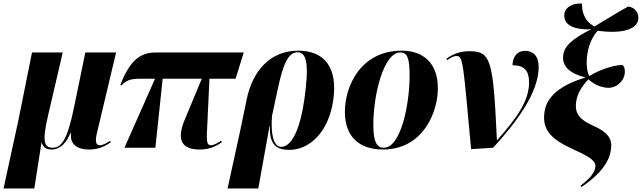

<svg xmlns="http://www.w3.org/2000/svg" viewBox="-50 -831 3611 1080"><path d="M-30 229H143L183 -27H185C194 0 211 10 241 10C292 10 325 -32 346 -82H349C343 -8 398 10 450 10C502 10 538 -6 573 -31L569 -39C545 -22 525 -14 512 -14C496 -14 482 -24 494 -77L603 -536H430L368 -235C333 -64 303 0 247 0C198 0 186 -34 220 -180L303 -536H130L54 -157Z M650 0H824L865 -388H1085L988 -155C942 -43 973 10 1072 10C1114 10 1155 0 1198 -31L1194 -40C1178 -27 1150 -14 1137 -14C1108 -14 1112 -47 1117 -148L1128 -388H1275L1321 -536H831C755 -536 688 -512 627 -354L634 -351C661 -380 686 -388 735 -388H822Z M1230 229H1403L1466 -122H1468C1465 -12 1508 12 1579 12C1686 12 1799 -82 1825 -271C1850 -453 1774 -546 1627 -546C1470 -546 1371 -432 1338 -274L1299 -86ZM1532 -5C1489 -5 1472 -75 1480 -179L1512 -328C1543 -476 1573 -537 1624 -537C1675 -537 1690 -470 1662 -272C1640 -115 1594 -5 1532 -5Z M2104 10C2328 10 2413 -197 2413 -335C2413 -485 2321 -546 2210 -546C1977 -546 1890 -344 1890 -202C1890 -59 1974 10 2104 10ZM2109 0C2069 0 2050 -34 2050 -129C2050 -301 2109 -536 2201 -536C2242 -536 2254 -503 2254 -405C2254 -245 2205 0 2109 0Z M2600 8 2724 0C2858 -146 2980 -311 2980 -455C2980 -518 2947 -545 2905 -545C2856 -545 2833 -508 2833 -464C2902 -464 2926 -430 2926 -368C2926 -265 2861 -172 2747 -43H2745C2724 -496 2712 -543 2590 -543C2536 -543 2493 -525 2461 -500L2466 -493C2490 -511 2506 -516 2518 -516C2556 -516 2555 -474 2600 8Z M3221 221C3299 168 3367 104 3384 25C3399 -45 3378 -84 3280 -127C3198 -164 3183 -205 3191 -259C3198 -308 3226 -350 3260 -385C3299 -348 3345 -337 3374 -337C3416 -337 3455 -371 3463 -410C3468 -438 3462 -456 3452 -466C3410 -464 3342 -449 3264 -403C3248 -438 3247 -489 3255 -534C3263 -581 3283 -626 3312 -658C3460 -638 3539 -670 3541 -729C3542 -768 3512 -792 3483 -794C3432 -767 3370 -727 3294 -682C3232 -715 3223 -772 3224 -811C3170 -815 3124 -788 3124 -745C3124 -699 3160 -663 3275 -666C3171 -614 3124 -573 3118 -519C3111 -465 3146 -420 3241 -396V-394C3097 -351 3025 -285 3013 -203C2996 -92 3061 -43 3181 12C3285 59 3305 81 3298 114C3292 142 3271 171 3215 214Z"/></svg>

Font: Noto Serif Display SemiCondensed ExtraBold
Style: Italic
Weight: 800
Width: 4
Italic angle: -12°
Designer: Monotype Design Team
Foundry: Monotype Imaging Inc.
Version: Version 2.009